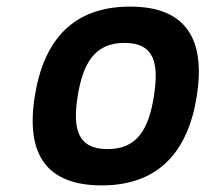

<svg xmlns="http://www.w3.org/2000/svg" viewBox="-20 -547 623 582"><path d="M374.5 -527C202.6 -527 112.6 -426.9 85.4 -255C56.9 -75 124.6 15 288.6 15C458.7 15 549.5 -85.2 576.4 -255C603.5 -426.4 545.5 -527 374.5 -527ZM306 -95C214.6 -95 199.9 -157.1 215.4 -255C230.9 -352.7 265.7 -417 357 -417C449.2 -417 462.1 -354.4 446.4 -255C430.9 -157 396.9 -95 306 -95Z"/></svg>

Font: Fog Sans
Style: It
Weight: 700
Foundry: Intel Corporation
Version: Version 1.00